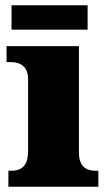

<svg xmlns="http://www.w3.org/2000/svg" viewBox="-20 -712 416 732"><path d="M12 0V-61H24Q43 -61 57 -68Q71 -75 79 -91Q87 -107 87 -135V-409Q87 -434 78.5 -448Q70 -462 56 -468.5Q42 -475 24 -475H5V-536H281V-131Q281 -105 289 -89.5Q297 -74 311.5 -67.5Q326 -61 344 -61H355V0ZM24 -599V-692H314V-599Z"/></svg>

Font: Noto Serif Bengali Black
Style: Regular
Weight: 900
Version: Version 2.003